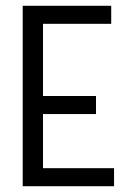

<svg xmlns="http://www.w3.org/2000/svg" viewBox="-20 -645 478 665"><path d="M58.6 -625H365.2V-562.5H128.9V-312.5H312.5V-250H128.9V-62.5H375V0H58.6Z"/></svg>

Font: Sudo Var
Style: Regular
Weight: 400
Monospace: yes
Designer: Jens Kutilek
Foundry: Jens Kutilek
Version: Version 0.065;FEAKit 1.0